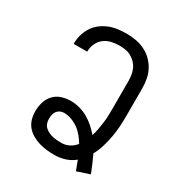

<svg xmlns="http://www.w3.org/2000/svg" viewBox="-179 -869 959 1021"><g transform="rotate(30 300.0 -358.5)"><path d="M435 26Q429 11 423.5 -4Q418 -19 413 -33Q388 -12 356.5 -2Q325 8 292 8Q268 8 244 5.5Q220 3 197 -4Q174 -11 153 -23Q132 -35 116.5 -53.5Q101 -72 94.5 -95.5Q88 -119 88 -143Q88 -171 96 -198.5Q104 -226 123 -246.5Q142 -267 169.5 -276Q197 -285 225 -285Q253 -285 280 -277.5Q307 -270 331 -256.5Q355 -243 376 -224.5Q397 -206 415 -185Q422 -207 426 -229.5Q430 -252 433 -275Q436 -298 436.5 -321Q437 -344 437 -368V-530Q437 -549 434 -567Q431 -585 423.5 -601.5Q416 -618 403 -631.5Q390 -645 374 -654Q358 -663 339.5 -666Q321 -669 303 -669Q278 -669 253.5 -663.5Q229 -658 209.5 -643Q190 -628 179.5 -605Q169 -582 169 -558V-555H86V-559Q86 -586 93.5 -612Q101 -638 115.5 -660.5Q130 -683 151.5 -699.5Q173 -716 198 -726Q223 -736 249.5 -739.5Q276 -743 303 -743Q332 -743 360.5 -738Q389 -733 415 -720.5Q441 -708 462 -687.5Q483 -667 496.5 -641.5Q510 -616 515 -587.5Q520 -559 520 -530V-368Q520 -333 518 -299.5Q516 -266 510 -232.5Q504 -199 494 -166Q484 -133 468 -103Q480 -78 491 -52Q502 -26 512 0ZM292 -66Q317 -66 339.5 -77.5Q362 -89 377 -109Q365 -129 349.5 -148Q334 -167 314.5 -181Q295 -195 272 -203.5Q249 -212 225 -212Q213 -212 201.5 -206.5Q190 -201 183 -191Q176 -181 173.5 -168.5Q171 -156 171 -144Q171 -130 175.5 -117Q180 -104 190 -95Q200 -86 212.5 -80Q225 -74 238.5 -71Q252 -68 265.5 -67Q279 -66 292 -66Z"/></g></svg>

Font: Iosevka Extended
Style: Regular
Weight: 400
Width: 7
Monospace: yes
Designer: Belleve Invis
Foundry: Belleve Invis
Version: Version 32.5.0; ttfautohint (v1.8.4)